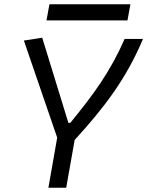

<svg xmlns="http://www.w3.org/2000/svg" viewBox="-20 -875 686 895"><path d="M205.6 0H288.6L328.1 -222.7C465.3 -372.6 568.4 -507.3 646.5 -693.4H561C493.2 -539.6 416 -434.6 307.6 -302.2H298.8L176.8 -699.2L91.3 -686L246.6 -233.4ZM196.8 -779.8H574.2L587.9 -855H210.4Z"/></svg>

Font: Cascadia Mono NF SemiLight
Style: Italic
Weight: 350
Italic angle: -10°
Monospace: yes
Designer: Aaron Bell
Foundry: Saja Typeworks
Version: Version 2404.023